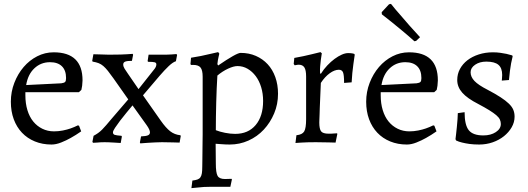

<svg xmlns="http://www.w3.org/2000/svg" viewBox="-20 -734 2724 991"><path d="M296 -304Q311 -306 316 -311Q321 -316 321 -331Q321 -371 299.5 -392Q278 -413 238 -413Q191 -413 157.5 -381.5Q124 -350 115 -295ZM111 -258V-242Q111 -200 121.5 -165.5Q132 -131 151.5 -107Q171 -83 198.5 -69.5Q226 -56 259 -56Q282 -56 304.5 -60.5Q327 -65 344 -71Q364 -78 382 -87L388 -85L399 -56Q372 -37 345 -22Q322 -9 295.5 1.5Q269 12 246 12Q199 12 160 -4Q121 -20 93.5 -49Q66 -78 51 -118.5Q36 -159 36 -209Q36 -260 54 -306.5Q72 -353 102 -388Q132 -423 172 -443.5Q212 -464 257 -464Q406 -464 406 -319Q405 -298 404 -291.5Q403 -285 400 -270L387 -258Z M816 0Q801 0 781.5 1Q762 2 745 3Q725 5 704 6L702 1L708 -30Q733 -31 743.5 -35.5Q754 -40 754 -51Q754 -64 737 -88L664 -190Q650 -173 632.5 -152Q615 -131 599.5 -110.5Q584 -90 573.5 -74Q563 -58 563 -51Q563 -41 572 -38Q581 -35 607 -33L609 -29L603 4Q586 3 570 2Q556 1 542 0.5Q528 0 520 0Q509 0 499 0.5Q489 1 480 2Q469 3 460 3L457 -2L463 -33Q476 -40 486.5 -47.5Q497 -55 507 -65Q517 -75 528.5 -88.5Q540 -102 556 -121L642 -221L566 -329Q549 -353 537 -368Q525 -383 513.5 -393Q502 -403 489 -408Q476 -413 458 -416L456 -420L462 -454Q482 -453 500 -453Q516 -452 533.5 -452Q551 -452 563 -452Q584 -452 602.5 -452.5Q621 -453 635 -454Q651 -455 665 -456L667 -451L661 -420Q637 -420 626.5 -416Q616 -412 616 -401Q616 -391 623 -379.5Q630 -368 640 -354L695 -274L756 -351Q770 -368 778.5 -379.5Q787 -391 787 -402Q787 -410 778.5 -412.5Q770 -415 744 -415L742 -419L747 -452H820Q830 -452 842.5 -452Q855 -452 866 -453Q878 -454 891 -455L894 -450L888 -418Q872 -413 850.5 -392.5Q829 -372 804 -343L718 -242L810 -111Q836 -74 858.5 -56.5Q881 -39 911 -36L913 -32L907 2Q890 2 873 1Q859 1 843.5 0.5Q828 0 816 0Z M973 198Q989 196 999 192.5Q1009 189 1014.5 181Q1020 173 1022 160Q1024 147 1024 126Q1024 114 1024.5 92.5Q1025 71 1025 47Q1025 23 1025.5 -0.5Q1026 -24 1026 -40V-338Q1026 -372 1015 -385.5Q1004 -399 977 -399H966L963 -403L966 -436Q992 -440 1017 -445Q1042 -450 1062 -455Q1085 -460 1106 -465L1112 -457Q1110 -449 1108 -440Q1106 -432 1104.5 -422.5Q1103 -413 1102 -403L1106 -396Q1151 -427 1181 -444Q1211 -461 1222 -461Q1265 -461 1300.5 -445.5Q1336 -430 1361.5 -402.5Q1387 -375 1401 -336Q1415 -297 1415 -250Q1415 -196 1395 -148.5Q1375 -101 1341.5 -65Q1308 -29 1262.5 -8.5Q1217 12 1166 12Q1157 12 1144 11.5Q1131 11 1120 10Q1107 9 1093 8Q1093 34 1093.5 59.5Q1094 85 1094 111Q1094 157 1103 173.5Q1112 190 1141 190Q1149 190 1158 189.5Q1167 189 1175 189L1177 192L1169 230H1074Q1052 230 1033 231Q1014 232 1000 234Q983 236 968 237ZM1094 -62Q1114 -54 1141.5 -48.5Q1169 -43 1194 -43Q1261 -43 1299.5 -88.5Q1338 -134 1338 -213Q1338 -251 1328 -284Q1318 -317 1300 -341Q1282 -365 1258 -379Q1234 -393 1206 -393Q1186 -393 1157 -379.5Q1128 -366 1102 -344Q1100 -313 1098.5 -277.5Q1097 -242 1096 -204.5Q1095 -167 1094.5 -130.5Q1094 -94 1094 -62Z M1510 -36Q1540 -39 1550 -55.5Q1560 -72 1560 -119V-339Q1560 -372 1551 -386Q1542 -400 1522 -400Q1515 -400 1507 -398Q1503 -397 1501 -397L1496 -404L1499 -435Q1522 -439 1545.5 -444Q1569 -449 1589 -454Q1612 -459 1634 -465L1641 -459Q1638 -443 1636 -425Q1634 -410 1632.5 -391.5Q1631 -373 1632 -356L1636 -353Q1651 -377 1669.5 -396.5Q1688 -416 1707 -430Q1726 -444 1744 -452Q1762 -460 1777 -460Q1791 -460 1801 -458Q1805 -457 1808 -456L1811 -452L1804 -403Q1801 -382 1798.5 -357Q1796 -332 1795 -309L1756 -306Q1756 -347 1750.5 -360.5Q1745 -374 1729 -374Q1707 -374 1682 -356Q1657 -338 1636 -306Q1634 -254 1632 -212Q1631 -194 1630.5 -176Q1630 -158 1629.5 -143Q1629 -128 1628.5 -117Q1628 -106 1628 -102Q1628 -68 1637.5 -56Q1647 -44 1676 -44Q1681 -44 1688.5 -44Q1696 -44 1703 -45Q1711 -45 1720 -46L1721 -42L1712 2Q1694 2 1676 1Q1660 1 1642 0.5Q1624 0 1610 0Q1587 0 1568 0.5Q1549 1 1535 2Q1518 3 1505 4L1510 -36Z M2130 -304Q2145 -306 2150 -311Q2155 -316 2155 -331Q2155 -371 2133.5 -392Q2112 -413 2072 -413Q2025 -413 1991.5 -381.5Q1958 -350 1949 -295ZM1945 -258V-242Q1945 -200 1955.5 -165.5Q1966 -131 1985.5 -107Q2005 -83 2032.5 -69.5Q2060 -56 2093 -56Q2116 -56 2138.5 -60.5Q2161 -65 2178 -71Q2198 -78 2216 -87L2222 -85L2233 -56Q2206 -37 2179 -22Q2156 -9 2129.5 1.5Q2103 12 2080 12Q2033 12 1994 -4Q1955 -20 1927.5 -49Q1900 -78 1885 -118.5Q1870 -159 1870 -209Q1870 -260 1888 -306.5Q1906 -353 1936 -388Q1966 -423 2006 -443.5Q2046 -464 2091 -464Q2240 -464 2240 -319Q2239 -298 2238 -291.5Q2237 -285 2234 -270L2221 -258ZM1950 -671 1988 -712 1998 -714Q2020 -686 2046 -657Q2067 -632 2094 -601.5Q2121 -571 2148 -542L2128 -523L2119 -521Q2087 -550 2056.5 -575Q2026 -600 2003 -619Q1975 -641 1951 -660Z M2453 12Q2425 12 2403.5 9Q2382 6 2366 2Q2348 -2 2334 -9L2331 -16Q2332 -24 2334 -41Q2336 -58 2338 -78.5Q2340 -99 2341.5 -118.5Q2343 -138 2343 -150L2378 -155Q2378 -89 2399.5 -62Q2421 -35 2475 -35Q2513 -35 2539 -52Q2565 -69 2565 -94Q2565 -106 2560 -117Q2555 -128 2541.5 -139.5Q2528 -151 2505.5 -165Q2483 -179 2449 -197Q2392 -226 2366 -255.5Q2340 -285 2340 -321Q2340 -352 2354 -378Q2368 -404 2392.5 -423Q2417 -442 2451 -453Q2485 -464 2524 -464Q2544 -464 2562 -461.5Q2580 -459 2594 -456Q2610 -452 2624 -448L2626 -443Q2622 -426 2618 -407Q2615 -390 2612 -368Q2609 -346 2607 -321L2570 -318Q2570 -324 2571 -329Q2571 -334 2571.5 -338.5Q2572 -343 2572 -347Q2572 -383 2552.5 -399.5Q2533 -416 2490 -416Q2456 -416 2432.5 -400Q2409 -384 2409 -361Q2409 -337 2429 -316Q2449 -295 2496 -271Q2536 -250 2563 -232.5Q2590 -215 2606.5 -199Q2623 -183 2629.5 -167Q2636 -151 2636 -132Q2636 -103 2621 -77Q2606 -51 2581 -31Q2556 -11 2523 0.5Q2490 12 2453 12Z"/></svg>

Font: Alegreya
Style: Regular
Weight: 400
Designer: Juan Pablo del Peral
Foundry: Juan Pablo del Peral
Version: Version 1.003